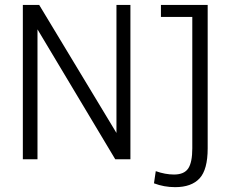

<svg xmlns="http://www.w3.org/2000/svg" viewBox="-20 -647 936 780"><path d="M823.7 -627V-44.4Q823.7 42 790.8 77.6Q757.8 113.3 691.4 113.3Q646.5 113.3 605.5 97.7L612.8 48.3Q651.4 62 687 62Q728 62 744.6 37.4Q761.2 12.7 761.2 -44.4V-578.1H633.8V-627ZM453.1 -627H509.8V0H448.2L132.3 -527.8V0H72.8V-627H139.2L453.1 -106.9Z"/></svg>

Font: Anaheim
Style: Regular
Weight: 400
Designer: vernon adams
Foundry: vernon adams
Version: Version 1.002; ttfautohint (v0.93.5-3d13) -l 8 -r 50 -G 200 